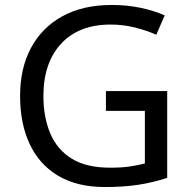

<svg xmlns="http://www.w3.org/2000/svg" viewBox="-20 -744 768 774"><path d="M407 -377H654V-27Q596 -8 537 1Q478 10 403 10Q292 10 216 -34.5Q140 -79 100.5 -161.5Q61 -244 61 -357Q61 -469 105 -551Q149 -633 231.5 -678.5Q314 -724 431 -724Q491 -724 544.5 -713Q598 -702 644 -682L610 -604Q572 -621 524.5 -633Q477 -645 426 -645Q298 -645 226.5 -568Q155 -491 155 -357Q155 -272 182.5 -206.5Q210 -141 269 -104.5Q328 -68 424 -68Q471 -68 504 -73Q537 -78 564 -85V-297H407Z"/></svg>

Font: Noto Sans Old Turkic
Style: Regular
Weight: 400
Designer: Monotype Design Team
Foundry: Monotype Imaging Inc.
Version: Version 2.003; ttfautohint (v1.8.4.7-5d5b)